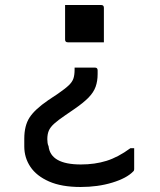

<svg xmlns="http://www.w3.org/2000/svg" viewBox="-20 -559 640 767"><path d="M240 -539H384Q395 -539 395 -528V-390H251Q240 -390 240 -401ZM302 188Q226 188 176 166Q126 144 101.5 107.5Q77 71 77 26V-5Q77 -57 98 -89.5Q119 -122 173 -159L212 -185Q241 -205 255 -218.5Q269 -232 273.5 -246Q278 -260 278 -281V-289H359Q370 -289 370 -278V-263Q370 -235 362 -212.5Q354 -190 333.5 -169Q313 -148 275 -122L240 -98Q212 -79 196.5 -65Q181 -51 175 -37Q169 -23 169 -3Q169 4 170 11.5Q171 19 174 25Q182 98 303 98Q359 98 405.5 83.5Q452 69 501 33H516V117Q516 123 512 126Q486 153 428.5 170.5Q371 188 302 188Z"/></svg>

Font: Recursive Mn Lnr St
Style: Regular
Weight: 400
Monospace: yes
Version: Version 1.079;hotconv 1.0.112;makeotfexe 2.5.65598; ttfautoh